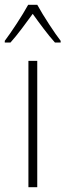

<svg xmlns="http://www.w3.org/2000/svg" viewBox="-43 -877 274 804"><path d="M113 -857H75C51 -813 5 -743 -23 -706V-699H1C30 -731 67 -782 94 -819C122 -780 157 -732 187 -699H211V-706C188 -735 138 -811 113 -857ZM113 -93V-622H76V-93Z"/></svg>

Font: Noto Sans Telugu UI Condensed ExtraLight
Style: Regular
Weight: 200
Width: 3
Designer: Jelle Bosma - Monotype Design Team
Foundry: Monotype Imaging Inc.
Version: Version 2.005